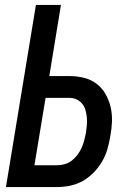

<svg xmlns="http://www.w3.org/2000/svg" viewBox="-20 -755 540 775"><path d="M4 0 125 -735H226L179 -448H259Q290 -448 318.5 -441Q347 -434 369 -417.5Q391 -401 405.5 -376Q420 -351 426.5 -323Q433 -295 432 -265Q431 -235 425 -204Q421 -179 413.5 -153Q406 -127 392 -103Q378 -79 358 -58.5Q338 -38 314 -24.5Q290 -11 263.5 -5.5Q237 0 211 0ZM119 -88H211Q226 -88 241.5 -92.5Q257 -97 270 -107Q283 -117 293 -130.5Q303 -144 309.5 -158.5Q316 -173 320 -188.5Q324 -204 327 -219Q329 -234 330.5 -250Q332 -266 330.5 -281Q329 -296 325 -310.5Q321 -325 311.5 -336.5Q302 -348 288.5 -354Q275 -360 259 -360H164Z"/></svg>

Font: Iosevka Term Curly Semibold
Style: Italic
Weight: 600
Italic angle: -9°
Designer: Belleve Invis
Foundry: Belleve Invis
Version: Version 32.3.0